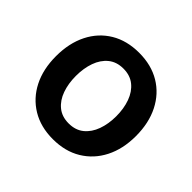

<svg xmlns="http://www.w3.org/2000/svg" viewBox="-139 -714 886 886"><g transform="rotate(45 304.5 -271.0)"><path d="M304.2 11.2Q224.6 11.2 166 -24.2Q107.4 -59.6 75.4 -122.8Q43.5 -186 43.5 -270Q43.5 -355 75.4 -418.7Q107.4 -482.4 166 -517.6Q224.6 -552.7 304.2 -552.7Q383.8 -552.7 442.4 -517.6Q501 -482.4 533.2 -418.7Q565.4 -355 565.4 -270Q565.4 -186 533.2 -122.8Q501 -59.6 442.4 -24.2Q383.8 11.2 304.2 11.2ZM304.2 -91.8Q348.6 -91.8 377.9 -115.7Q407.2 -139.6 421.9 -180.2Q436.5 -220.7 436.5 -270.5Q436.5 -320.8 421.9 -361.3Q407.2 -401.9 377.9 -425.8Q348.6 -449.7 304.2 -449.7Q260.3 -449.7 231 -425.8Q201.7 -401.9 187.3 -361.3Q172.9 -320.8 172.9 -270.5Q172.9 -220.7 187.3 -180.2Q201.7 -139.6 231 -115.7Q260.3 -91.8 304.2 -91.8Z"/></g></svg>

Font: Inter-SemiBold
Style: Regular
Weight: 600
Designer: Rasmus Andersson
Foundry: rsms
Version: Version 4.000;git-a52131595